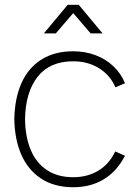

<svg xmlns="http://www.w3.org/2000/svg" viewBox="-20 -770 579 805"><path d="M164 -630 264 -750H310L410 -630H360L287 -715L214 -630ZM287 15Q208.5 15 153.5 -20.5Q98.5 -56 70 -120.2Q41.5 -184.5 40 -270Q41.5 -357.5 70 -421.5Q98.5 -485.5 153.5 -520.2Q208.5 -555 287 -555Q336.5 -555 380 -538.8Q423.5 -522.5 455.5 -492.2Q487.5 -462 504 -421L464 -404Q441.5 -455.5 394.8 -484.2Q348 -513 287 -513Q188.5 -513 137.5 -447.8Q86.5 -382.5 85 -270Q86 -195.5 109 -141Q132 -86.5 177 -56.8Q222 -27 287 -27Q347 -27 392.8 -54.8Q438.5 -82.5 463 -135L504 -117Q470.5 -52 415.5 -18.5Q360.5 15 287 15Z"/></svg>

Font: Manrope
Style: Regular
Weight: 400
Designer: Mikhail Sharanda
Foundry: Mikhail Sharanda
Version: Version 4.503